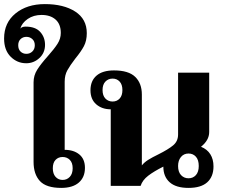

<svg xmlns="http://www.w3.org/2000/svg" viewBox="-69 -908 1097 938"><path d="M95 -117V-506Q95 -539 112.5 -567Q130 -595 164 -633Q196 -669 212 -694Q228 -719 228 -747Q228 -790 202.5 -812.5Q177 -835 134 -835Q95 -835 66.5 -815.5Q38 -796 30 -768Q38 -778 56 -778Q104 -778 127.5 -752Q151 -726 151 -689Q151 -650 123.5 -624.5Q96 -599 59 -599Q15 -599 -17 -631Q-49 -663 -49 -720Q-49 -797 7 -842.5Q63 -888 150 -888Q242 -888 298.5 -851.5Q355 -815 355 -746Q355 -709 341 -682.5Q327 -656 299 -622Q273 -588 260 -564.5Q247 -541 247 -509V-176Q291 -176 318.5 -153.5Q346 -131 346 -88Q346 -42 316 -16Q286 10 230 10Q157 10 126 -23.5Q95 -57 95 -117ZM101 -687Q101 -706 89 -717Q77 -728 60 -728Q43 -728 31.5 -717Q20 -706 20 -687Q20 -667 31.5 -656Q43 -645 60 -645Q77 -645 89 -656.5Q101 -668 101 -687ZM286 -86Q286 -113 272 -127Q258 -141 237 -141Q216 -141 202.5 -127Q189 -113 189 -86Q189 -59 202.5 -44Q216 -29 237 -29Q258 -29 272 -44Q286 -59 286 -86Z M974 -95Q974 -45 943.5 -17.5Q913 10 852 10Q791 10 760 -17.5Q729 -45 729 -94Q683 -71 655 -49.5Q627 -28 618 0H472V-374Q429 -374 401 -398.5Q373 -423 373 -467Q373 -513 402.5 -538.5Q432 -564 488 -564Q559 -564 591.5 -532.5Q624 -501 624 -446V-100Q636 -115 655 -127Q674 -139 705 -154Q753 -178 777 -198Q801 -218 801 -251V-553H953V-263Q953 -223 913 -191Q943 -179 958.5 -154.5Q974 -130 974 -95ZM529 -468Q529 -495 515.5 -509.5Q502 -524 481 -524Q460 -524 446 -509.5Q432 -495 432 -468Q432 -441 446 -426.5Q460 -412 481 -412Q502 -412 515.5 -426.5Q529 -441 529 -468ZM902 -97Q902 -127 888 -142.5Q874 -158 852 -158Q829 -158 815 -141Q801 -124 801 -97Q801 -68 815.5 -52.5Q830 -37 852 -37Q874 -37 888 -52.5Q902 -68 902 -97Z"/></svg>

Font: Trirong Bold
Style: Regular
Weight: 700
Designer: Katatrad Team
Foundry: CadsonDemak
Version: Version 1.000